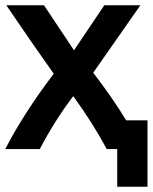

<svg xmlns="http://www.w3.org/2000/svg" viewBox="-23 -553 580 729"><path d="M255 -188Q184 -94 128 13H-3Q67 -123 181 -273L92 -400L1 -533H144L258 -362L373 -533H510L331 -277Q408 -176 456 -96H537V156H422V13H382Q332 -82 255 -188Z"/></svg>

Font: Repo
Style: DemiBold
Weight: 600
Designer: Stefan Peev
Foundry: Context Ltd
Version: Version 001.000